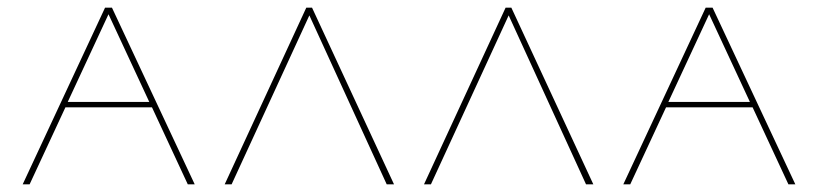

<svg xmlns="http://www.w3.org/2000/svg" viewBox="-20 -479 2126 499"><path d="M375 -200H150L57 0H39L253 -459H271L486 0H468ZM368 -214 262 -442 156 -214Z M985 0 784 -439 582 0H564L776 -459H791L1004 0Z M1503 0 1302 -439 1100 0H1082L1294 -459H1309L1522 0Z M1936 -200H1711L1618 0H1600L1814 -459H1832L2047 0H2029ZM1929 -214 1823 -442 1717 -214Z"/></svg>

Font: Ysabeau SC Thin
Style: Regular
Weight: 200
Designer: Christian Thalmann (Catharsis Fonts)
Version: Version 0.003